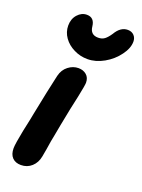

<svg xmlns="http://www.w3.org/2000/svg" viewBox="-148 -852 681 920"><g transform="rotate(20 192.0 -391.5)"><path d="M79 1Q111 1 133.5 -19.5Q156 -40 162 -73L169 -112Q176 -160 182 -187Q189 -227 210 -332L225 -401Q238 -464 238 -476Q238 -502 221.5 -516Q205 -530 181 -530Q153 -530 129 -511.5Q105 -493 97 -460Q78 -377 53 -251L47 -220Q40 -189 33.5 -157Q27 -125 23 -99.5Q19 -74 19 -63Q19 -32 35 -15.5Q51 1 79 1ZM205 -585Q247 -585 288.5 -608.5Q330 -632 357 -669Q384 -705 384 -739Q384 -758 372 -770.5Q360 -783 340 -783Q303 -783 278 -740Q264 -719 251 -709Q238 -699 218 -699Q178 -699 174 -741Q169 -784 131 -784Q104 -784 84 -761.5Q64 -739 64 -705Q64 -672 83.5 -644.5Q103 -617 136 -601Q168 -585 205 -585Z"/></g></svg>

Font: Balsamiq Sans
Style: Bold Italic
Weight: 700
Italic angle: -12°
Designer: Michael Angeles
Foundry: Balsamiq SRL
Version: Version 1.020; ttfautohint (v1.8.4.7-5d5b);gftools[0.9.26]